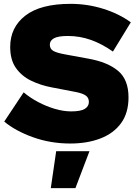

<svg xmlns="http://www.w3.org/2000/svg" viewBox="-20 -735 716 998"><path d="M347 -715Q434 -715 516 -689.5Q598 -664 660 -619L567 -467Q510 -507 452.5 -527.5Q395 -548 333 -548Q282 -548 260.5 -536Q239 -524 239 -503Q239 -481 257 -470.5Q275 -460 320 -452L440 -430Q540 -412 594 -366.5Q648 -321 648 -229Q648 -148 609.5 -95Q571 -42 502.5 -15.5Q434 11 345 11Q243 11 152 -21.5Q61 -54 2 -103L103 -255Q136 -227 178.5 -204.5Q221 -182 265.5 -169Q310 -156 350 -156Q399 -156 420.5 -169Q442 -182 442 -205Q442 -227 425.5 -238.5Q409 -250 373 -257L248 -281Q190 -292 141 -316Q92 -340 62.5 -382Q33 -424 33 -491Q33 -593 112 -654Q191 -715 347 -715ZM445 51 372 243H244L272 51Z"/></svg>

Font: Prodigy Sans ExtraBold
Style: Regular
Weight: 800
Designer: Wei Huang
Foundry: Wei Huang
Version: Version 1.003; ttfautohint (v1.8.3)